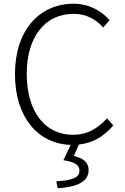

<svg xmlns="http://www.w3.org/2000/svg" viewBox="-20 -762 667 1027"><path d="M552 -129C500 -72 445 -41 371 -41C218 -41 123 -168 123 -367C123 -564 220 -688 374 -688C441 -688 493 -659 532 -615L566 -654C527 -700 460 -742 374 -742C189 -742 60 -598 60 -365C60 -136 183 8 358 13L319 95C380 104 405 120 405 151C405 184 377 202 281 208L289 245C396 238 454 208 454 148C454 104 423 84 375 72L402 11C479 3 537 -34 586 -91Z"/></svg>

Font: Noto Sans CJK Light
Style: Regular
Weight: 300
Designer: Ryoko NISHIZUKA (kana & ideographs); Paul D. Hunt (Latin, Greek & Cyrillic); Wenlong ZHANG (bopomofo); Sandoll Communica
Foundry: Adobe Systems Incorporated
Version: Version 1.000;PS 1;hotconv 1.0.78;makeotf.lib2.5.61930